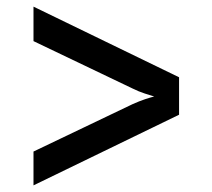

<svg xmlns="http://www.w3.org/2000/svg" viewBox="-20 -619 640 579"><path d="M81 -60V-162L380 -305Q400 -314 418 -320Q436 -326 445 -328Q435 -331 416.5 -337Q398 -343 380 -352L81 -495V-599L520 -386V-273Z"/></svg>

Font: Tiny SemiBold
Style: Regular
Weight: 600
Designer: Philipp Nurullin, Konstantin Bulenkov
Foundry: JetBrains
Version: Version 2.251; ttfautohint (v1.8.4.7-5d5b)